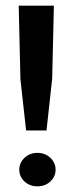

<svg xmlns="http://www.w3.org/2000/svg" viewBox="-20 -650 259 677"><path d="M72 -190 52 -371 46 -630H170L164 -373L144 -190ZM112 7Q85 7 66.5 -10Q48 -27 48 -52Q48 -76 66.5 -93.5Q85 -111 112 -111Q139 -111 157.5 -93.5Q176 -76 176 -52Q176 -27 157.5 -10Q139 7 112 7Z"/></svg>

Font: Alumni Sans Thin
Style: Bold
Weight: 700
Version: Version 1.018